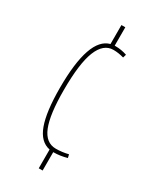

<svg xmlns="http://www.w3.org/2000/svg" viewBox="-190 -695 709 859"><g transform="rotate(30 164.0 -265.0)"><path d="M190 10H189V105H169V8Q118 -2 94.5 -66.5Q71 -131 71 -254Q71 -512 169 -537V-635H189V-540Q191 -540 194 -540Q224 -540 253 -530L248 -513Q220 -521 194 -521Q143 -521 117 -456.5Q91 -392 91 -254Q91 -128 115 -68.5Q139 -9 191 -9Q223 -9 255 -17L259 0Q224 10 190 10Z"/></g></svg>

Font: Georama Condensed Thin
Style: Regular
Weight: 100
Width: 3
Designer: Jean-Baptiste Levee
Foundry: Production Type
Version: Version 1.000